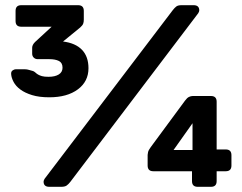

<svg xmlns="http://www.w3.org/2000/svg" viewBox="-20 -720 934 740"><path d="M170 -345Q131 -345 103.5 -353.5Q76 -362 58.5 -375Q41 -388 32.5 -404Q24 -420 23 -434Q22 -444 28.5 -448.5Q35 -453 40 -453H76Q84 -453 92 -450.5Q100 -448 108 -446Q114 -443 117.5 -439.5Q121 -436 127 -432.5Q133 -429 142 -426.5Q151 -424 167 -424Q192 -424 206.5 -433Q221 -442 221 -459Q221 -478 207 -485Q193 -492 170 -492H125Q116 -492 110 -498Q104 -504 104 -513V-536Q104 -547 115 -558L179 -617H62Q40 -617 40 -639V-678Q40 -700 62 -700H281Q303 -700 303 -678V-644Q303 -635 300.5 -628.5Q298 -622 289 -614L223 -560Q271 -554 296 -528Q321 -502 321 -457Q321 -406 280 -375.5Q239 -345 170 -345ZM170 0Q148 0 148 -20Q148 -22 149 -25Q150 -28 152 -31L646 -681Q653 -690 659.5 -695Q666 -700 680 -700H726Q748 -700 748 -680Q748 -678 747 -675Q746 -672 744 -669L251 -19Q244 -10 237 -5Q230 0 216 0ZM742 0Q720 0 720 -22V-60H571Q549 -60 549 -82V-123Q549 -125 550.5 -133Q552 -141 561 -153L693 -332Q701 -343 708.5 -346.5Q716 -350 723 -350H793Q815 -350 815 -328V-144H850Q872 -144 872 -122V-82Q872 -60 850 -60H815V-22Q815 0 793 0ZM649 -142H722V-245Z"/></svg>

Font: Fz Rubik SemBd
Style: Regular
Weight: 600
Designer: Hubert and Fischer
Foundry: Hubert and Fischer
Version: Vit hóa bi FontZin.com